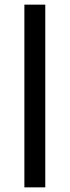

<svg xmlns="http://www.w3.org/2000/svg" viewBox="-20 -619 300 827"><path d="M85 188V-599H175V188Z"/></svg>

Font: Noto Sans Hebrew Droid
Style: Regular
Weight: 400
Designer: Monotype Design Team
Foundry: Monotype Imaging Inc.
Version: Version 1.100